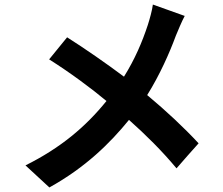

<svg xmlns="http://www.w3.org/2000/svg" viewBox="-20 -790 980 844"><path d="M804 -105 853 -160C789 -229 710 -303 627 -372C682 -460 725 -557 753 -633C762 -655 780 -698 792 -720L722 -745L652 -770C649 -745 638 -706 630 -681C605 -605 573 -530 525 -453C449 -510 351 -578 275 -626L196 -529C291 -469 382 -401 448 -346C356 -232 245 -139 92 -63L197 34C356 -54 464 -161 547 -263C622 -196 690 -129 756 -50Z"/></svg>

Font: GenSekiGothic2 TW B
Style: Regular
Weight: 700
Version: Version 2.100;PS 2.1;hotconv 16.6.51;makeotf.lib2.5.65220 DE